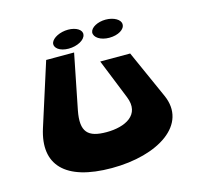

<svg xmlns="http://www.w3.org/2000/svg" viewBox="-94 -730 867 830"><g transform="rotate(-15 339.5 -314.5)"><path d="M279 -628C243 -628 209 -611 202 -590C196 -567 222 -548 261 -548C300 -548 335 -567 338 -590C342 -611 315 -628 279 -628ZM447 -628C411 -628 380 -611 377 -590C375 -567 404 -548 443 -548C483 -548 514 -567 513 -590C513 -611 483 -628 447 -628ZM512 -459H378L450 -280C485 -193 409 -157 326 -157C243 -157 212 -186 230 -280L279 -526H154L64 -244C16 -92 99 -1 308 -1C517 -1 672 -101 608 -244Z"/></g></svg>

Font: Hussar Milosc
Style: Bold
Weight: 700
Foundry: Cannot Into Space Fonts
Version: Version 1.02